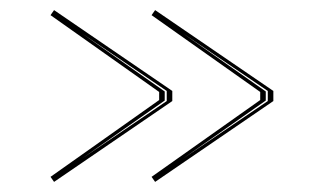

<svg xmlns="http://www.w3.org/2000/svg" viewBox="-20 -500 641 380"><path d="M287 -480 521 -320V-300L287 -140L280 -150L495 -302V-318L280 -470ZM510 -320 342 -434 506 -319V-301L342 -186L510 -300ZM87 -480 321 -320V-300L87 -140L80 -150L295 -302V-318L80 -470ZM310 -320 142 -434 306 -319V-301L142 -186L310 -300Z"/></svg>

Font: Kalnia Glaze Thin Thin
Style: Regular
Weight: 250
Version: Version 1.110